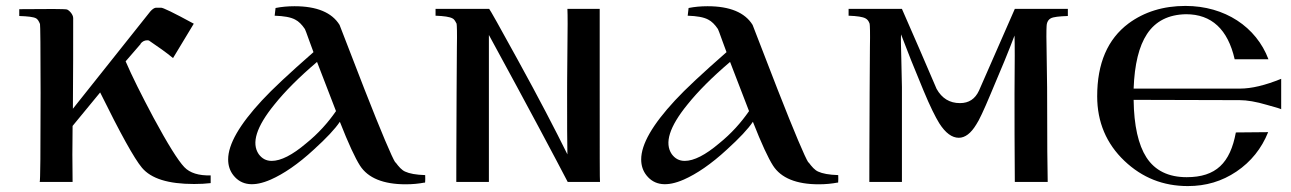

<svg xmlns="http://www.w3.org/2000/svg" viewBox="-20 -614 4357 648"><path d="M691 4C691 -13 691 -22 691 -22C651 -21 621 -30 602 -50C581 -72 546 -128 498 -217C457 -294 425 -358 404 -407L455 -466H454C460 -474 468 -478 477 -478C479 -478 481 -478 483 -477C514 -456 541 -437 564 -418L634 -534C566 -571 529 -589 523 -588H506C500 -587 494 -583 487 -575L226 -247C227 -362 227 -464 227 -553C227 -565 214 -579 206 -582C198 -584 144 -584 45 -583C45 -568 45 -560 45 -560C74 -559 93 -557 102 -552C107 -549 111 -543 115 -533C116 -530 117 -452 117 -299C117 -101 116 -1 114 0H225C224 -60 224 -123 225 -189L318 -302C386 -164 433 -79 459 -48C490 -11 548 7 635 7C656 7 674 6 691 4Z M1415 -23C1384 -24 1362 -28 1347 -35C1336 -40 1326 -51 1315 -66H1314C1303 -83 1268 -165 1210 -313L1126 -530C1100 -572 1049 -593 974 -593C951 -593 930 -591 910 -587L907 -561C938 -560 961 -556 976 -548C988 -542 999 -531 1009 -516C1010 -515 1015 -501 1024 -476C1033 -451 1038 -438 1038 -438C957 -367 899 -313 864 -275C788 -193 750 -127 750 -76C750 -55 756 -37 768 -22C795 12 837 17 894 -8C937 -27 986 -60 1039 -109C1082 -148 1111 -179 1127 -203C1156 -129 1179 -80 1195 -55C1222 -13 1274 8 1349 8C1372 8 1393 6 1414 2C1414 9 1416 -3 1415 -23ZM1114 -239C1087 -200 1054 -163 1013 -130C967 -91 928 -71 897 -71C878 -71 864 -79 853 -94C828 -131 845 -186 906 -261C942 -306 990 -354 1050 -405Z M2005 0C2004 0 2004 -106 2004 -318C2004 -495 2004 -584 2004 -584H1895C1896 -564 1896 -517 1895 -444C1894 -354 1894 -305 1894 -298C1894 -199 1894 -131 1895 -93C1854 -176 1799 -282 1728 -411C1666 -524 1634 -581 1631 -584H1450C1450 -587 1450 -586 1450 -582V-561C1479 -560 1498 -557 1507 -552C1512 -550 1516 -544 1521 -534C1522 -529 1523 -503 1522 -455C1521 -352 1521 -300 1521 -300C1520 -117 1520 -17 1520 0H1630V-320C1630 -437 1630 -496 1630 -496C1769 -241 1857 -75 1896 0H2005Z M2809 -23C2778 -24 2756 -28 2741 -35C2730 -40 2720 -51 2709 -66H2708C2697 -83 2662 -165 2604 -313L2520 -530C2494 -572 2443 -593 2368 -593C2345 -593 2324 -591 2304 -587L2301 -561C2332 -560 2355 -556 2370 -548C2382 -542 2393 -531 2403 -516C2404 -515 2409 -501 2418 -476C2427 -451 2432 -438 2432 -438C2351 -367 2293 -313 2258 -275C2182 -193 2144 -127 2144 -76C2144 -55 2150 -37 2162 -22C2189 12 2231 17 2288 -8C2331 -27 2380 -60 2433 -109C2476 -148 2505 -179 2521 -203C2550 -129 2573 -80 2589 -55C2616 -13 2668 8 2743 8C2766 8 2787 6 2808 2C2808 9 2810 -3 2809 -23ZM2508 -239C2481 -200 2448 -163 2407 -130C2361 -91 2322 -71 2291 -71C2272 -71 2258 -79 2247 -94C2222 -131 2239 -186 2300 -261C2336 -306 2384 -354 2444 -405Z M3584 -560C3584 -576 3584 -584 3584 -584H3405L3284 -308C3271 -280 3250 -266 3220 -266C3185 -266 3159 -282 3141 -314C3103 -403 3064 -493 3024 -584H2844V-561C2873 -560 2892 -557 2901 -552C2907 -549 2912 -543 2915 -534C2916 -529 2917 -503 2916 -455C2915 -352 2915 -300 2915 -300C2914 -117 2914 -17 2914 0H3024V-320C3024 -335 3023 -366 3022 -413C3021 -454 3020 -483 3021 -498C3041 -445 3066 -382 3097 -308C3119 -255 3137 -219 3150 -198C3171 -165 3193 -149 3216 -149C3237 -149 3257 -164 3275 -194C3284 -207 3300 -241 3323 -296C3359 -380 3386 -446 3404 -494C3405 -468 3405 -403 3404 -298C3404 -213 3404 -113 3405 0H3516C3515 -31 3514 -137 3514 -318C3514 -333 3513 -381 3512 -462C3511 -505 3512 -529 3513 -533C3515 -542 3519 -548 3526 -552C3535 -557 3555 -559 3584 -560Z M4304 -348C4250 -326 4204 -315 4165 -315H3806C3809 -397 3824 -458 3851 -499C3880 -543 3924 -565 3983 -566C4069 -566 4124 -515 4147 -414H4261C4220 -523 4114 -594 3981 -594C3906 -594 3842 -574 3789 -535C3718 -482 3683 -400 3683 -289C3683 -202 3714 -129 3775 -71C3835 -14 3906 14 3989 14C4050 14 4104 -2 4153 -35C4202 -68 4238 -113 4260 -168L4151 -167C4132 -64 4084 -16 3985 -16C3924 -16 3878 -38 3849 -83C3822 -125 3807 -190 3806 -277L4164 -276C4188 -276 4219 -271 4256 -260C4289 -251 4305 -246 4304 -245Z"/></svg>

Font: GFS Nicefore
Style: Regular
Weight: 400
Designer: George Matthiopoulos
Foundry: George Matthiopoulos
Version: Version 1.0